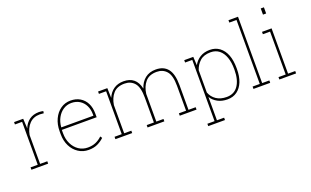

<svg xmlns="http://www.w3.org/2000/svg" viewBox="-99 -1279 3244 2000"><g transform="rotate(-20 1523.0 -279.5)"><path d="M229 -26.4V0H43.5V-26.4H123V-502H43.5V-528.3H144.5L149.4 -436.5V-418.5Q171.4 -475.1 214.8 -506.6Q258.3 -538.1 321.8 -538.1Q333 -538.1 347.4 -536.1Q361.8 -534.2 368.7 -532.2L365.7 -508.8L321.8 -512.2Q251 -512.2 206.8 -466.6Q162.6 -420.9 149.4 -346.2V-26.4Z M677.2 10.3Q613.3 10.3 564 -22.5Q514.2 -54.7 485.4 -112.1Q456.5 -169.4 456.5 -244.1V-275.4Q456.5 -351.6 484.4 -410.6Q512.2 -470.2 560.8 -504.2Q609.4 -538.1 670.9 -538.1Q731 -538.1 775.4 -511.7Q820.3 -484.9 844.7 -436.5Q869.1 -388.2 869.1 -322.3V-281.7H482.9V-244.1Q482.9 -178.7 507.8 -127.4Q532.7 -75.7 576.7 -45.9Q620.6 -16.1 677.2 -16.1Q727.5 -16.1 766.4 -33.4Q805.2 -50.8 835.4 -80.6L849.6 -60.1Q816.9 -28.8 775.4 -9.3Q733.9 10.3 677.2 10.3ZM486.8 -311 488.3 -308.1H842.8V-324.2Q842.8 -378.4 821.8 -420.4Q800.8 -462.9 762 -487.3Q723.1 -511.7 670.9 -511.7Q621.6 -511.7 581.1 -485.4Q541 -459 516.1 -413.6Q491.2 -368.2 486.8 -311Z M1160.6 -26.4V0H974.6V-26.4H1054.2V-502H974.6V-528.3H1077.1L1080.6 -419.4Q1104.5 -475.6 1149.4 -506.8Q1194.3 -538.1 1258.8 -538.1Q1327.1 -538.1 1369.9 -503.2Q1412.6 -468.3 1428.7 -395.5Q1449.7 -462.9 1497.3 -500.7Q1544.9 -538.6 1616.2 -538.6Q1703.6 -538.6 1749 -481.4Q1794.4 -424.3 1794.4 -301.8V-26.9H1874V-0.5H1688V-26.9H1767.6V-302.7Q1767.6 -417.5 1726.6 -464.8Q1685.5 -512.2 1617.2 -512.2Q1533.2 -512.2 1490.2 -461.7Q1447.3 -411.1 1437.5 -333V-26.4H1517.1V0H1331.1V-26.4H1410.6V-302.2Q1410.6 -417.5 1369.6 -464.6Q1328.6 -511.7 1259.8 -511.7Q1177.7 -511.7 1135.3 -463.6Q1092.8 -415.5 1081.1 -338.9V-26.4Z M2115.2 176.8V203.1H1929.7V176.8H2009.3V-502H1929.7V-528.3H2029.8L2035.2 -433.6Q2061.5 -482.4 2106.9 -510.3Q2152.3 -538.1 2214.8 -538.1Q2276.9 -538.1 2321.8 -504.9Q2414.1 -435.1 2414.1 -264.6V-254.4Q2414.1 -173.3 2390.6 -113.8Q2366.7 -54.7 2322.3 -22.2Q2277.8 10.3 2215.8 10.3Q2153.8 10.3 2107.7 -14.6Q2061.5 -39.6 2035.6 -82V176.8ZM2216.3 -16.1Q2299.8 -16.1 2343.5 -80.6Q2387.2 -145 2387.2 -254.4V-264.6Q2387.2 -338.4 2367.7 -393.6Q2348.1 -449.2 2309.6 -480.5Q2271 -511.7 2215.3 -511.7Q2138.7 -511.7 2096.2 -473.1Q2053.7 -434.6 2035.6 -378.4V-131.3Q2055.2 -78.6 2101.1 -47.4Q2147 -16.1 2216.3 -16.1Z M2690.4 -26.4V0H2504.9V-26.4H2584.5V-735.4H2504.9V-761.7H2610.8V-26.4Z M2897.9 -761.7V-693.4H2862.8V-761.7ZM2977.5 -26.4V0H2792V-26.4H2871.6V-502H2792V-528.3H2897.9V-26.4Z"/></g></svg>

Font: Hanuman Thin
Style: Regular
Weight: 100
Designer: Danh Hong
Version: Version 8.002; ttfautohint (v1.8.3)